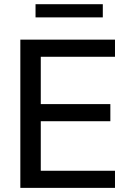

<svg xmlns="http://www.w3.org/2000/svg" viewBox="-20 -911 626 931"><path d="M537.6 0V-83H177.7V-323.2H515.1V-406.2H177.7V-635.7H537.6V-718.8H78.6V0ZM478.5 -826.7V-890.6H152.3V-826.7Z"/></svg>

Font: Winston
Style: Regular
Weight: 400
Designer: Vernon Adams, Kim Jin-seong, David Berlow, Cristiano Sobral
Foundry: The Winston Project Authors
Version: Version 3.004